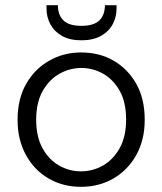

<svg xmlns="http://www.w3.org/2000/svg" viewBox="-20 -711 628 743"><path d="M293 12Q224 12 168.5 -20Q113 -52 80.5 -111Q48 -170 48 -247Q48 -328 81 -386Q114 -444 170 -476Q226 -508 294 -508Q365 -508 420 -476Q475 -444 507.5 -386.5Q540 -329 540 -247Q540 -169 507 -110.5Q474 -52 418.5 -20Q363 12 293 12ZM293 -48Q339 -48 378.5 -70.5Q418 -93 443 -137.5Q468 -182 468 -248Q468 -315 443.5 -359Q419 -403 379.5 -425.5Q340 -448 295 -448Q250 -448 210 -425.5Q170 -403 145 -358.5Q120 -314 120 -248Q120 -182 144.5 -137.5Q169 -93 208.5 -70.5Q248 -48 293 -48ZM295 -555Q250 -555 220 -572Q190 -589 175 -617Q160 -645 160 -678V-691H204Q204 -653 225.5 -632Q247 -611 295 -611Q343 -611 364.5 -632Q386 -653 386 -691H431V-678Q431 -645 416 -617Q401 -589 370.5 -572Q340 -555 295 -555Z"/></svg>

Font: DM Sans 24pt Light
Style: Regular
Weight: 300
Designer: Colophon Foundry, Jonny Pinhorn
Foundry: Colophon Foundry
Version: Version 4.004;gftools[0.9.30]